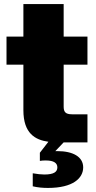

<svg xmlns="http://www.w3.org/2000/svg" viewBox="-20 -700 472 944"><path d="M95 -680V-520H12V-382H95V-158C95 -44 153 -12 218 -3L176 51V91C186 89 196 89 206 89C245 89 262 102 262 123C262 145 245 158 198 158C184 158 163 156 141 152V216C166 222 191 224 216 224C339 224 389 176 389 123C389 71 339 43 262 43H252L293 0H410V-138H335C300 -138 293 -151 293 -177V-382H410V-520H293V-680Z"/></svg>

Font: Aspekta 950
Style: Regular
Weight: 950
Designer: Ivo Dolenc
Version: Version 2.000